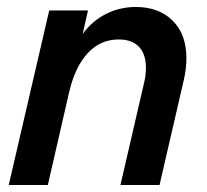

<svg xmlns="http://www.w3.org/2000/svg" viewBox="-20 -530 592 550"><path d="M514 -363Q514 -334 507 -303L437 0H325L393 -294Q398 -313 398 -336Q398 -375 378 -396Q358 -417 320 -417Q268 -417 232 -378.5Q196 -340 179 -270L117 0H5L121 -500H232L217 -433Q244 -470 283.5 -490Q323 -510 369 -510Q435 -510 474.5 -471Q514 -432 514 -363Z"/></svg>

Font: CBA Beacon Sans Bold
Style: Italic
Weight: 700
Italic angle: -13°
Designer: Wei Huang
Foundry: Wei Huang
Version: Version 1.002